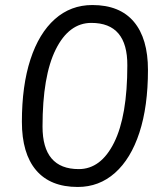

<svg xmlns="http://www.w3.org/2000/svg" viewBox="-20 -734 640 763"><path d="M289 9Q180 9 123.5 -57.5Q67 -124 67 -250Q67 -394 101 -498Q135 -602 198 -658Q261 -714 347 -714Q456 -714 512 -647.5Q568 -581 568 -456Q568 -311 534 -207Q500 -103 437 -47Q374 9 289 9ZM293 -62Q381 -62 433.5 -167.5Q486 -273 486 -474Q487 -643 343 -643Q254 -643 201.5 -537.5Q149 -432 149 -231Q149 -62 293 -62Z"/></svg>

Font: Nunito Sans
Style: Italic
Weight: 400
Italic angle: -9°
Designer: Vernon Adams
Foundry: Vernon Adams
Version: Version 3.006; ttfautohint (v1.8.3)